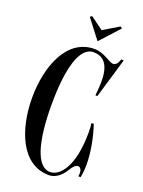

<svg xmlns="http://www.w3.org/2000/svg" viewBox="-162 -942 762 1024"><g transform="rotate(20 219.0 -430.0)"><path d="M338.5 -868.2 250 -815 177 -868.2 166.5 -860.5 250 -752 349 -860.5ZM368.5 -330C370.5 -321 372 -301 372 -280C372 -82 304 -10 250 -10C173 -10 135 -142 135 -350C135 -558 173 -690 250 -690C335 -690 350 -609 341 -510L338 -477H349L416 -703L403 -705C393 -679 384 -667 368 -667C345 -667 306 -708 250 -708C92 -708 25 -526 25 -350C25 -174 92 8 250 8C283.5 8 317.2 -14.2 342.8 -58.2C355.8 -80.5 369.8 -90.8 380.8 -90.8C396.2 -90.8 406 -71.8 400 -40H413C417.5 -60.5 420 -85 420 -112C420 -177.5 406.5 -258 381.5 -332Z"/></g></svg>

Font: Picaflor 24 pt
Style: Regular
Weight: 400
Designer: Ariel Martín Pérez
Foundry: Tunera Type Foundry
Version: Version 1.000;hotconv 1.0.109;makeotfexe 2.5.65596